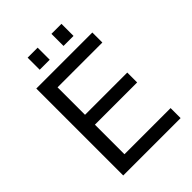

<svg xmlns="http://www.w3.org/2000/svg" viewBox="-247 -993 1112 1112"><g transform="rotate(-45 309.0 -437.0)"><path d="M187 -630V-405H533V-324H187V-82H565V0H95V-712H554V-630ZM186 -775V-874H268V-775ZM381 -775V-874H463V-775Z"/></g></svg>

Font: CST
Style: Regular
Weight: 400
Version: Version 1.00